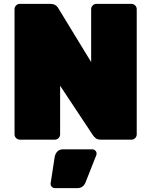

<svg xmlns="http://www.w3.org/2000/svg" viewBox="-20 -720 780 990"><path d="M685 -673V-27Q685 -16 677 -8Q669 0 658 0H500Q483 0 474 -7Q465 -14 459 -23L290 -278V-27Q290 -16 282 -8Q274 0 263 0H82Q71 0 63 -8Q55 -16 55 -27V-673Q55 -684 63 -692Q71 -700 82 -700H240Q268 -700 281 -677L450 -400V-673Q450 -684 458 -692Q466 -700 477 -700H658Q669 -700 677 -692Q685 -684 685 -673ZM305 50H456Q465 50 471.5 56.5Q478 63 478 72Q478 76 477 79L422 218Q410 250 379 250H263Q254 250 247.5 243.5Q241 237 241 228V226L262 89Q265 73 275.5 61.5Q286 50 305 50Z"/></svg>

Font: Rubik
Style: Regular
Weight: 900
Designer: Hubert & Fischer
Foundry: Hubert & Fischer
Version: Version 1.100